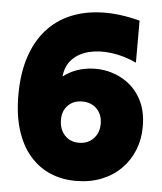

<svg xmlns="http://www.w3.org/2000/svg" viewBox="-51 -730 665 788"><g transform="rotate(5 281.5 -336.0)"><path d="M494 -492Q494 -492 494 -492Q494 -492 494 -492Q442 -516 391 -522.5Q340 -529 298 -518.5Q256 -508 229.5 -480.5Q203 -453 199 -409Q235 -437 280.5 -447Q326 -457 372 -449Q418 -441 457.5 -414.5Q497 -388 521 -342.5Q545 -297 545 -232Q545 -180 527 -135.5Q509 -91 475.5 -57.5Q442 -24 395 -5.5Q348 13 290 13Q232 13 183.5 -8Q135 -29 99.5 -70.5Q64 -112 44.5 -174Q25 -236 25 -318Q25 -406 47 -473.5Q69 -541 110 -587.5Q151 -634 209 -658.5Q267 -683 339 -685Q411 -687 494 -665Q494 -622 494 -578.5Q494 -535 494 -492ZM289 -144Q289 -144 289 -144Q289 -144 289 -144Q326 -144 349 -168Q372 -192 372 -229Q372 -267 349 -290.5Q326 -314 289 -314Q253 -314 230.5 -291.5Q208 -269 208 -232Q208 -193 230.5 -168.5Q253 -144 289 -144Z"/></g></svg>

Font: Tilt Warp
Style: Regular
Weight: 400
Designer: Andy Clymer
Foundry: Andy Clymer
Version: Version 1.000